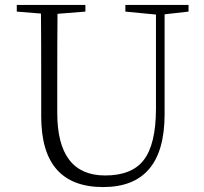

<svg xmlns="http://www.w3.org/2000/svg" viewBox="-20 -743 828 778"><path d="M744 -696 647 -685V-278Q646 15 398 15Q147 15 147 -271V-387Q147 -589 146 -688L48 -696V-723H326V-696L213 -687Q212 -589 212 -387V-286Q212 -32 406 -32Q514 -32 562 -94Q612 -158 612 -304V-684L488 -696V-723H744Z"/></svg>

Font: Source Han Serif SC ExtraLight
Style: Regular
Weight: 250
Designer: Ryoko NISHIZUKA  (kana & ideographs); Frank Grießhammer (Latin, Greek & Cyrillic); Wenlong ZHANG  (bopomofo); Sandoll Co
Foundry: Adobe Systems Incorporated
Version: Version 1.001 October 20, 2017